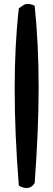

<svg xmlns="http://www.w3.org/2000/svg" viewBox="-20 -751 269 969"><path d="M54 -303Q54 -523 75 -709Q77 -710 83 -714.5Q89 -719 92 -721Q95 -723 100 -726Q105 -729 110 -730Q115 -731 121 -731Q137 -731 155 -722Q175 -528 175 -312Q175 -97 155 173Q139 198 114 198Q96 198 75 186Q54 -79 54 -303Z"/></svg>

Font: Gorditas
Style: Bold
Weight: 700
Designer: Gustavo Dipre (gbrenda1987@gmail.com)
Foundry: Gustavo Dipre (gbrenda1987@gmail.com)
Version: Version 001.001